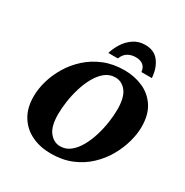

<svg xmlns="http://www.w3.org/2000/svg" viewBox="-210 -1114 1250 1295"><g transform="rotate(30 414.5 -466.0)"><path d="M363 11Q280 11 214 -20.5Q148 -52 109.5 -114Q71 -176 71 -266Q71 -324 89 -387Q107 -450 143 -510Q179 -570 232.5 -618.5Q286 -667 357 -696Q428 -725 516 -725Q593 -725 659 -696Q725 -667 765 -606.5Q805 -546 805 -450Q805 -395 787.5 -332Q770 -269 735.5 -208.5Q701 -148 648 -98Q595 -48 524 -18.5Q453 11 363 11ZM393 -63Q437 -63 471 -90Q505 -117 530.5 -162Q556 -207 572.5 -261Q589 -315 597 -369.5Q605 -424 605 -470Q605 -565 571 -608.5Q537 -652 486 -652Q442 -652 408 -625Q374 -598 348.5 -553Q323 -508 306.5 -454Q290 -400 282 -345.5Q274 -291 274 -245Q274 -150 309 -106.5Q344 -63 393 -63ZM361 -771Q372 -810 397 -850Q422 -890 461 -916.5Q500 -943 551 -943Q622 -943 658.5 -894Q695 -845 700 -771H619Q615 -806 593.5 -822.5Q572 -839 537 -839Q502 -839 475.5 -823Q449 -807 435 -771Z"/></g></svg>

Font: Noto Serif Black
Style: Italic
Weight: 900
Italic angle: -12°
Designer: Monotype Design Team
Foundry: Monotype Imaging Inc.
Version: Version 2.013